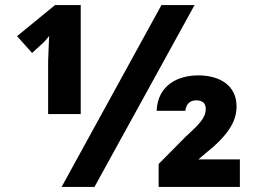

<svg xmlns="http://www.w3.org/2000/svg" viewBox="-20 -734 998 754"><path d="M169 -286H297V-714H196L47 -592L106 -526C153 -569 154 -568 173 -593C171 -561 171 -529 169 -494ZM222 0H351L744 -714H614ZM603 0H922V-108H759L786 -131C873 -200 909 -255 909 -316C909 -399 842 -438 759 -438C681 -438 600 -402 595 -299H708C710 -321 723 -340 750 -340C772 -340 788 -331 788 -307C788 -270 760 -244 709 -197L603 -90Z"/></svg>

Font: Kathrein 85 Heavy
Style: Regular
Weight: 900
Designer: Lazydogs Typefoundry, based on Open Sans by Ascender Corporation
Foundry: Lazydogs Typefoundry
Version: Version 1.003;PS 001.003;hotconv 1.0.88;makeotf.lib2.5.64775